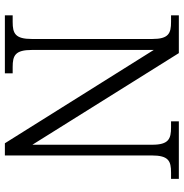

<svg xmlns="http://www.w3.org/2000/svg" viewBox="-3 -751 754 788"><g transform="rotate(90 374.0 -357.0)"><path d="M43 0H281V-32H255C208 -32 185 -42 185 -111V-611L568 0H618V-603C618 -672 641 -682 688 -682H714V-714H478V-682H503C550 -682 574 -672 574 -605V-113L198 -714H43V-682H70C117 -682 140 -672 140 -605V-111C140 -42 117 -32 70 -32H43Z"/></g></svg>

Font: Noto Serif Georgian Light
Style: Regular
Weight: 300
Designer: Monotype Design Team, Akaki Razmadze
Foundry: Google LLC
Version: Version 2.003